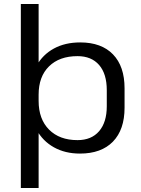

<svg xmlns="http://www.w3.org/2000/svg" viewBox="-20 -760 707 960"><path d="M379.9 7.9Q305.6 7.9 249.5 -23.5Q193.4 -54.8 162.5 -112Q131.6 -169.1 131.5 -246V-298.4Q131.6 -375.3 162.7 -431.2Q193.7 -487 249.7 -517.5Q305.7 -547.9 381.1 -547.9Q487.1 -547.9 545 -488.1Q602.8 -428.3 602.8 -318.6V-221.4Q602.8 -111.7 544.7 -51.9Q486.5 7.9 379.9 7.9ZM84.2 -740H173.1V-372.3V180H84.2ZM367.7 -59.4Q437.2 -59.4 475.6 -104.1Q513.9 -148.8 513.9 -228.6V-309.2Q513.9 -390.7 475.6 -435Q437.2 -479.3 367.7 -479.3Q276.9 -479.3 225 -428.1Q173.1 -377 173.1 -286.6V-255.7Q173.1 -164.4 225.3 -111.9Q277.6 -59.4 367.7 -59.4Z"/></svg>

Font: Pathway Extreme 8pt Thin
Style: Regular
Weight: 100
Version: Version 1.001;gftools[0.9.26]